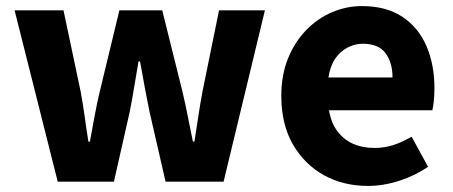

<svg xmlns="http://www.w3.org/2000/svg" viewBox="-20 -598 1492 632"><path d="M170 0 28 -564H189L245 -299Q253 -257 258.5 -216Q264 -175 271 -132H276Q284 -175 291.5 -216.5Q299 -258 309 -299L373 -564H514L580 -299Q590 -257 598 -216Q606 -175 615 -132H620Q627 -175 633 -216Q639 -257 647 -299L701 -564H852L716 0H525L472 -231Q464 -270 456.5 -310.5Q449 -351 441 -396H436Q428 -351 421.5 -310.5Q415 -270 407 -230L355 0Z M1191 14Q1110 14 1046 -21.5Q982 -57 944 -123Q906 -189 906 -282Q906 -351 928 -405.5Q950 -460 988 -499Q1026 -538 1073.5 -558Q1121 -578 1171 -578Q1251 -578 1304 -543Q1357 -508 1383.5 -447Q1410 -386 1410 -308Q1410 -285 1408 -265.5Q1406 -246 1403 -235H1063Q1070 -193 1091 -165.5Q1112 -138 1142.5 -124.5Q1173 -111 1212 -111Q1245 -111 1274.5 -120.5Q1304 -130 1335 -148L1389 -49Q1347 -20 1294.5 -3Q1242 14 1191 14ZM1061 -343H1272Q1272 -392 1249 -423Q1226 -454 1174 -454Q1148 -454 1124 -441.5Q1100 -429 1083.5 -405Q1067 -381 1061 -343Z"/></svg>

Font: Noto Sans TC ExtraBold
Style: Regular
Weight: 800
Designer: Ryoko NISHIZUKA  (kana, bopomofo & ideographs); Paul D. Hunt (Latin, Greek & Cyrillic); Sandoll Communications , Soo-you
Foundry: Adobe
Version: Version 2.004-H2;hotconv 1.0.118;makeotfexe 2.5.65603